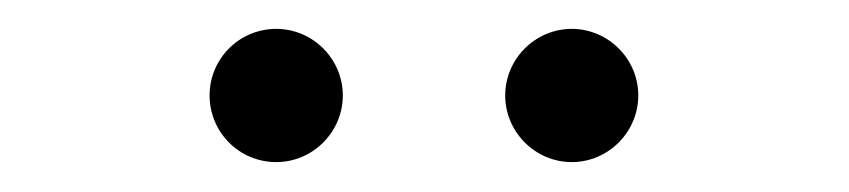

<svg xmlns="http://www.w3.org/2000/svg" viewBox="-20 -738 579 131"><path d="M370.1 -627.4C395 -627.4 415.5 -647.9 415.5 -672.9C415.5 -697.8 395 -718.3 370.1 -718.3C345.2 -718.3 324.7 -697.8 324.7 -672.9C324.7 -647.9 345.2 -627.4 370.1 -627.4ZM168.5 -627.4C193.4 -627.4 213.9 -647.9 213.9 -672.9C213.9 -697.8 193.4 -718.3 168.5 -718.3C143.1 -718.3 123 -697.8 123 -672.9C123 -647.9 143.1 -627.4 168.5 -627.4Z"/></svg>

Font: Raveo Display Display Light
Style: Regular
Weight: 300
Designer: Jakub Foglar, Rasmus Andersson (Inter)
Foundry: Jakubfoglar.com
Version: Version 1.100;Glyphs 3.2.3 (3260)